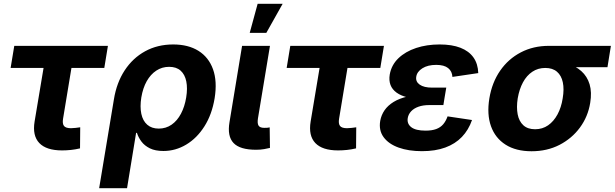

<svg xmlns="http://www.w3.org/2000/svg" viewBox="-20 -781 3218 1005"><path d="M304.7 6.3Q222.7 6.3 185.8 -32.2Q148.9 -70.8 161.1 -145L208 -425.3H35.6L54.7 -541H544.9L525.9 -425.3H354L310.1 -159.7Q305.7 -133.8 314.9 -121.8Q324.2 -109.9 351.6 -109.9Q360.8 -109.9 376 -111.6Q391.1 -113.3 399.9 -114.7L398.9 -4.4Q374.5 1.5 350.8 3.9Q327.1 6.3 304.7 6.3Z M499 204.1 576.2 -260.7Q590.3 -348.1 632.6 -412.6Q674.8 -477.1 739.7 -512.7Q804.7 -548.3 886.7 -548.3Q965.3 -548.3 1018.8 -514.9Q1072.3 -481.4 1095 -418.5Q1117.7 -355.5 1103.5 -267.1Q1089.4 -181.6 1050 -119.6Q1010.7 -57.6 954.8 -24.2Q898.9 9.3 835.4 9.3Q792.5 9.3 764.4 -4.6Q736.3 -18.6 720.2 -40.3Q704.1 -62 696.8 -85.4H692.4L645 204.1ZM811 -107.9Q848.6 -107.9 878.2 -128.4Q907.7 -148.9 927.2 -185.8Q946.8 -222.7 954.6 -271Q962.4 -318.8 955.1 -355Q947.8 -391.1 925.5 -411.1Q903.3 -431.2 865.2 -431.2Q828.1 -431.2 798.1 -411.4Q768.1 -391.6 748 -356Q728 -320.3 719.7 -271Q711.9 -222.2 719.7 -185.3Q727.5 -148.4 750.7 -128.2Q773.9 -107.9 811 -107.9Z M1320.3 2.9Q1235.8 2.9 1202.4 -32.5Q1168.9 -67.9 1181.2 -141.1L1247.1 -541H1393.1L1330.1 -160.6Q1326.2 -134.8 1333.5 -123.3Q1340.8 -111.8 1363.3 -111.8Q1374 -111.8 1380.4 -112.3Q1386.7 -112.8 1391.6 -114.3L1393.1 -6.8Q1381.8 -3.9 1362.8 -0.5Q1343.8 2.9 1320.3 2.9ZM1287.1 -608.9 1328.6 -761.2H1459.5L1374 -608.9Z M1749.5 6.3Q1667.5 6.3 1630.6 -32.2Q1593.8 -70.8 1606 -145L1652.8 -425.3H1480.5L1499.5 -541H1989.7L1970.7 -425.3H1798.8L1754.9 -159.7Q1750.5 -133.8 1759.8 -121.8Q1769 -109.9 1796.4 -109.9Q1805.7 -109.9 1820.8 -111.6Q1835.9 -113.3 1844.7 -114.7L1843.8 -4.4Q1819.3 1.5 1795.7 3.9Q1772 6.3 1749.5 6.3Z M2188.5 10.3Q2118.7 10.3 2066.4 -8.5Q2014.2 -27.3 1988 -63Q1961.9 -98.6 1970.2 -148.4Q1975.6 -178.7 1992.9 -203.9Q2010.3 -229 2040 -247.3Q2069.8 -265.6 2112.3 -275.6Q2154.8 -285.6 2209.5 -285.6H2309.6L2300.8 -231H2227.1Q2194.3 -231 2170.4 -222.4Q2146.5 -213.9 2132.1 -198.5Q2117.7 -183.1 2114.3 -163.1Q2109.4 -133.3 2132.8 -115.2Q2156.2 -97.2 2207.5 -97.2Q2240.7 -97.2 2263.2 -105.5Q2285.6 -113.8 2299.8 -130.4Q2314 -147 2322.8 -171.9L2450.7 -152.8Q2432.6 -100.6 2397.7 -64.2Q2362.8 -27.8 2310.8 -8.8Q2258.8 10.3 2188.5 10.3ZM2207 -261.7Q2154.3 -261.7 2116.7 -270.5Q2079.1 -279.3 2055.9 -296.1Q2032.7 -313 2023.9 -336.7Q2015.1 -360.4 2020 -390.6Q2028.8 -440.9 2065.4 -476.1Q2102.1 -511.2 2158 -529.8Q2213.9 -548.3 2281.2 -548.3Q2345.7 -548.3 2390.1 -531Q2434.6 -513.7 2458.3 -480.2Q2481.9 -446.8 2483.4 -398.4L2348.1 -378.4Q2346.7 -407.7 2325.7 -424.6Q2304.7 -441.4 2263.2 -441.4Q2219.2 -441.4 2190.9 -423.6Q2162.6 -405.8 2158.7 -378.9Q2154.8 -353.5 2177 -337.9Q2199.2 -322.3 2242.2 -322.3H2315.9L2305.7 -261.7Z M2762.2 10.7Q2680.7 10.7 2626.5 -23.7Q2572.3 -58.1 2550 -120.4Q2527.8 -182.6 2541.5 -266.1Q2555.2 -349.1 2597.9 -410.9Q2640.6 -472.7 2706.1 -506.8Q2771.5 -541 2853 -541H3177.7L3159.7 -429.2H2924.8L2834 -425.3Q2795.9 -425.3 2766.4 -405.5Q2736.8 -385.7 2717.5 -350.1Q2698.2 -314.5 2689.9 -266.1Q2682.6 -218.8 2689.7 -182.4Q2696.8 -146 2719.5 -125.2Q2742.2 -104.5 2780.8 -104.5Q2819.3 -104.5 2848.9 -125Q2878.4 -145.5 2898.2 -182.1Q2918 -218.8 2925.3 -266.1Q2933.6 -314.5 2926 -350.1Q2918.5 -385.7 2895.5 -405.5Q2872.6 -425.3 2834.5 -425.3L2840.8 -463.4Q2898.9 -463.4 2945.3 -450Q2991.7 -436.5 3022.7 -408.9Q3053.7 -381.3 3066.2 -339.8Q3078.6 -298.3 3069.3 -242.2Q3057.6 -170.4 3015.6 -113.3Q2973.6 -56.2 2908.7 -22.7Q2843.8 10.7 2762.2 10.7Z"/></svg>

Font: Inter 17pt
Style: Bold Italic
Weight: 700
Italic angle: -9.3988°
Version: Version 4.001;git-66647c0bb